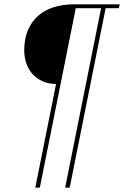

<svg xmlns="http://www.w3.org/2000/svg" viewBox="-20 -718 574 887"><path d="M239 -330Q208 -330 181.5 -340.5Q155 -351 135 -371Q115 -391 103.5 -420Q92 -449 92 -486Q92 -538 108.5 -577.5Q125 -617 155 -644Q185 -671 227.5 -684.5Q270 -698 321 -698H533L529 -680H468L302 149H281L447 -680H330L164 149H143Z"/></svg>

Font: IBM Plex Sans Condensed Thin
Style: Italic
Weight: 100
Width: 3
Italic angle: -11°
Designer: Mike Abbink, Paul van der Laan, Pieter van Rosmalen
Foundry: Bold Monday
Version: Version 1.3